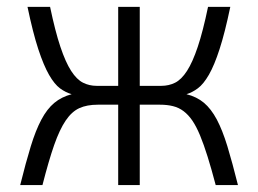

<svg xmlns="http://www.w3.org/2000/svg" viewBox="-20 -532 742 552"><path d="M381.8 -512.2V-285.2H443.8Q465.3 -285.2 483.4 -294.2Q501.5 -303.2 517.6 -328.1Q533.7 -353 548.6 -397.5Q563.5 -441.9 578.1 -512.2H642.1Q626.5 -437.5 611.3 -390.9Q596.2 -344.2 580.6 -317.1Q564.9 -290 548.8 -278.1Q532.7 -266.1 516.1 -261.2Q545.4 -253.9 566.2 -236.6Q586.9 -219.2 603.3 -188.5Q619.6 -157.7 633.8 -111.3Q647.9 -64.9 664.1 0H600.1Q587.9 -46.4 576.9 -81.5Q565.9 -116.7 555.2 -142.6Q544.4 -168.5 533 -185.3Q521.5 -202.1 507.8 -212.4Q494.1 -222.7 477.5 -226.8Q460.9 -231 439.9 -231H381.8V0H319.8V-231H261.2Q230 -231 208.3 -221.2Q186.5 -211.4 168.9 -185.5Q151.4 -159.7 135.7 -115Q120.1 -70.3 102.1 0H38.1Q54.2 -64.9 68.4 -111.1Q82.5 -157.2 98.9 -188Q115.2 -218.8 136 -236.1Q156.7 -253.4 186 -261.2Q168.9 -266.1 152.8 -277.8Q136.7 -289.6 121.1 -316.7Q105.5 -343.8 90.1 -390.6Q74.7 -437.5 59.1 -512.2H124Q138.7 -441.9 153.6 -397.5Q168.5 -353 184.6 -328.1Q200.7 -303.2 218.8 -294.2Q236.8 -285.2 257.8 -285.2H319.8V-512.2Z"/></svg>

Font: Clear Sans Light
Style: Regular
Weight: 300
Foundry: Intel Corporation
Version: Version 1.00